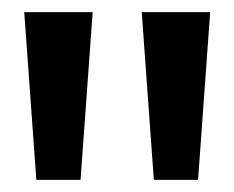

<svg xmlns="http://www.w3.org/2000/svg" viewBox="-20 -770 387 317"><path d="M214 -750H327L307 -473H234ZM20 -750H133L113 -473H40Z"/></svg>

Font: Teachers[wght]
Style: Regular
Weight: 400
Designer: Alfredo Marco Pradil & Chank Diesel
Version: Version 1.000;Glyphs 3.1.2 (3151)